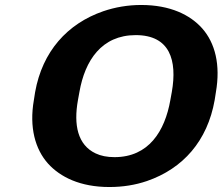

<svg xmlns="http://www.w3.org/2000/svg" viewBox="-20 -741 894 771"><path d="M842 -339 847 -371C866 -481 844 -568 792 -627C744 -681 664 -721 547 -721C493 -721 442 -712 395 -696C250 -646 150 -534 121 -371L116 -339C97 -230 121 -142 173 -84C222 -30 302 10 419 10C473 10 523 2 570 -14C715 -64 813 -175 842 -339ZM440 -110C410 -110 385 -115 364 -125C292 -159 275 -239 293 -339L299 -372C321 -498 388 -600 525 -600C663 -600 692 -498 670 -372L664 -339C642 -214 577 -110 440 -110Z"/></svg>

Font: Asimov
Style: XWidIt
Weight: 500
Designer: Google
Version: Version 2.000980; 2014